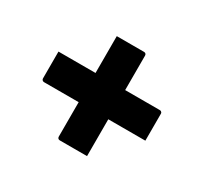

<svg xmlns="http://www.w3.org/2000/svg" viewBox="-105 -682 810 763"><g transform="rotate(30 300.0 -300.0)"><path d="M232 -536Q269 -536 297.5 -536Q326 -536 357 -536Q362 -536 365 -533Q368 -530 368 -525Q368 -449 368 -372Q368 -295 368 -218Q368 -141 368 -64Q335 -64 306 -64Q277 -64 243 -64Q238 -64 235 -67Q232 -70 232 -75Q232 -135 232 -196Q232 -257 232 -317.5Q232 -378 232 -438Q232 -466 232 -491.5Q232 -517 232 -536ZM62 -367H526Q531 -367 533 -365.5Q535 -364 536.5 -362Q538 -360 538 -356Q538 -325 538 -295Q538 -265 538 -233H74Q70 -233 67.5 -234.5Q65 -236 63.5 -238.5Q62 -241 62 -244Q62 -276 62 -306Q62 -336 62 -367Z"/></g></svg>

Font: RecMonoLinear Nerd Font Mono
Style: Bold
Weight: 700
Monospace: yes
Version: Version 1.085; ttfautohint (v1.8.4.7-5d5b);Nerd Fonts 3.2.1